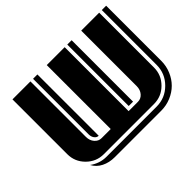

<svg xmlns="http://www.w3.org/2000/svg" viewBox="-144 -884 1189 1189"><g transform="rotate(-45 450.0 -289.5)"><path d="M549.8 -102.1V-640.1H587.9V-102.1ZM250 -640.1H288.1V-103Q271.5 -103.5 260.7 -118.2Q250 -132.8 250 -153.8ZM671.9 61H264.2Q217.3 61 179.4 42.2Q141.6 23.4 122.1 -13.2Q170.9 22.9 230 22.9H668.9Q744.6 22.9 798.3 -30.8Q852.1 -84.5 852.1 -160.2V-640.1H890.1V-157.2Q890.1 -112.3 873 -71.8Q856 -31.2 826.9 -2.2Q797.9 26.9 757.3 43.9Q716.8 61 671.9 61ZM829.1 -160.2Q829.1 -94.2 782 -47.1Q734.9 0 668.9 0H230Q164.1 0 116.9 -47.1Q69.8 -94.2 69.8 -160.2V-640.1H227.1V-153.8Q227.1 -122.6 245.4 -101.3Q263.7 -80.1 290 -80.1H370.1V-640.1H526.9V-80.1H608.9Q635.3 -80.1 653.6 -101.3Q671.9 -122.6 671.9 -153.8V-640.1H829.1Z"/></g></svg>

Font: Laconic
Style: Shadow
Weight: 900
Width: 6
Designer: Robby Woodard
Version: Version 1.000